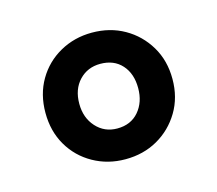

<svg xmlns="http://www.w3.org/2000/svg" viewBox="-56 -753 476 422"><g transform="rotate(-15 182.5 -542.0)"><path d="M183 -398Q143 -398 110 -416.5Q77 -435 58 -467.5Q39 -500 39 -542Q39 -584 58 -616.5Q77 -649 110 -667.5Q143 -686 183 -686Q224 -686 256.5 -667.5Q289 -649 308.5 -616.5Q328 -584 328 -542Q328 -500 308.5 -467.5Q289 -435 256.5 -416.5Q224 -398 183 -398ZM183 -468Q214 -468 232 -489Q250 -510 250 -542Q250 -575 232 -595Q214 -615 183 -615Q154 -615 135 -595Q116 -575 116 -542Q116 -510 135 -489Q154 -468 183 -468Z"/></g></svg>

Font: Source Sans 3
Style: Bold
Weight: 700
Designer: Paul D. Hunt
Foundry: Adobe
Version: Version 3.052;hotconv 1.1.0;makeotfexe 2.6.0